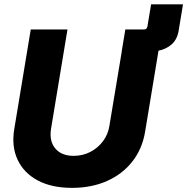

<svg xmlns="http://www.w3.org/2000/svg" viewBox="-20 -865 874 896"><path d="M547.9 -625 564.9 -727.5H651.9Q665.5 -727.5 668 -741.7L685.1 -844.7H834L814 -723.6Q807.6 -682.1 782 -658.9Q756.3 -635.7 719.7 -628.4L657.2 -250.5Q644 -170.4 597.7 -111.3Q551.3 -52.2 479.2 -20.3Q407.2 11.7 316.4 11.7Q221.2 11.7 156.2 -22.9Q91.3 -57.6 62.3 -119.4Q33.2 -181.2 46.4 -261.7L123.5 -727.5H294.9L218.3 -264.6Q209 -207 237.8 -172.4Q266.6 -137.7 323.7 -137.7Q366.2 -137.7 401.9 -156.2Q437.5 -174.8 460.7 -206.1Q483.9 -237.3 490.2 -275.9L548.3 -625Z"/></svg>

Font: Inter Display ExtraBold
Style: Italic
Weight: 800
Italic angle: -9.39999°
Designer: Rasmus Andersson
Foundry: rsms
Version: Version 4.000;git-a52131595